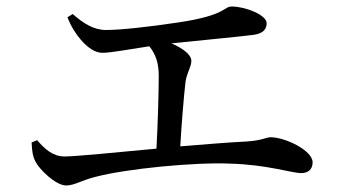

<svg xmlns="http://www.w3.org/2000/svg" viewBox="-20 -658 1040 589"><path d="M294 -496C320 -496 371 -506 438 -516C458 -491 467 -465 467 -424C467 -377 464 -274 460 -202C331 -190 212 -178 178 -178C142 -178 117 -201 94 -228L77 -221C78 -193 81 -177 89 -162C101 -138 151 -89 183 -89C208 -89 231 -105 271 -115C369 -141 581 -161 687 -156C799 -153 875 -127 904 -127C926 -127 939 -139 939 -160C939 -197 854 -237 810 -237C797 -237 784 -227 737 -224C678 -221 606 -215 533 -209C537 -279 544 -363 549 -406C553 -435 567 -453 567 -471C567 -491 540 -510 506 -525C603 -535 719 -546 757 -551C787 -555 798 -568 798 -587C798 -612 733 -638 691 -638C665 -638 675 -611 526 -589C433 -575 349 -566 305 -566C267 -566 235 -587 203 -615L187 -605C197 -578 213 -553 228 -536C247 -514 270 -496 294 -496Z"/></svg>

Font: Source Han Serif SC Medium
Style: Regular
Weight: 500
Designer: Ryoko NISHIZUKA 西塚涼子 (kana & ideographs); Frank Grießhammer (Latin, Greek & Cyrillic); Wenlong ZHANG 张文龙 (bopomofo); San
Foundry: Adobe
Version: Version 2.003;hotconv 1.1.1;makeotfexe 2.6.0